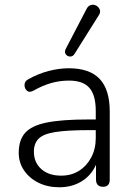

<svg xmlns="http://www.w3.org/2000/svg" viewBox="-20 -782 562 810"><path d="M230 8Q181 8 142.5 -11Q104 -30 81.5 -63Q59 -96 59 -137Q59 -191 86 -221.5Q113 -252 177 -265Q241 -278 353 -278H384V-314Q384 -381 357 -411.5Q330 -442 271 -442Q233 -442 197 -432Q161 -422 122 -400Q104 -390 93.5 -399.5Q83 -409 83.5 -424.5Q84 -440 100 -448Q141 -471 185 -482.5Q229 -494 270 -494Q358 -494 400.5 -449Q443 -404 443 -311V-25Q443 6 415 6Q385 6 385 -25V-87Q365 -42 324.5 -17Q284 8 230 8ZM238 -41Q281 -41 313.5 -61.5Q346 -82 365 -118Q384 -154 384 -200V-233H354Q264 -233 213.5 -225Q163 -217 143 -197Q123 -177 123 -142Q123 -97 154 -69Q185 -41 238 -41ZM294 -554Q287 -543 275.5 -543.5Q264 -544 257.5 -553Q251 -562 257 -575L345 -744Q352 -758 364 -761Q376 -764 386.5 -758Q397 -752 401 -741Q405 -730 397 -718Z"/></svg>

Font: Nunito Light
Style: Regular
Weight: 300
Designer: Vernon Adams
Foundry: Vernon Adams
Version: Version 3.601; ttfautohint (v1.8.2.53-6de2)